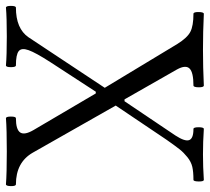

<svg xmlns="http://www.w3.org/2000/svg" viewBox="-68 -656 709 649"><g transform="rotate(90 286.5 -331.5)"><path d="M-12.2 2.9Q-18.1 2.9 -18.1 -13.9Q-18.1 -30.8 -12.2 -30.8Q58.6 -30.8 87.9 -73.2L258.8 -331.1L110.8 -576.2Q89.8 -609.9 69.6 -620.4Q49.3 -630.9 8.8 -630.9Q2.4 -630.9 2.7 -648.4Q2.9 -666 8.8 -666Q68.8 -663.1 129.9 -663.1Q189.5 -663.1 251 -666Q257.3 -666 257.1 -648.4Q256.8 -630.9 251 -630.9Q206.5 -630.9 193.6 -617.7Q180.7 -604.5 196.8 -575.2L297.9 -397.9H304.2L419.9 -569.8Q440.9 -602.1 435.5 -616.5Q430.2 -630.9 397.9 -630.9Q392.1 -630.9 392.1 -648.4Q392.1 -666 397.9 -666Q440.9 -663.1 483.9 -663.1Q526.4 -663.1 569.8 -666Q575.7 -666 575.4 -648.4Q575.2 -630.9 569.8 -630.9Q543 -630.9 525.9 -627Q508.8 -623 493.2 -610.4Q477.5 -597.7 467 -584.5Q456.5 -571.3 435.5 -541.5Q432.6 -537.1 431.2 -535.2L318.8 -368.2L478 -87.9Q510.7 -30.8 585 -30.8Q591.3 -30.8 591.1 -13.9Q590.8 2.9 585 2.9Q547.9 0 474.1 0Q398.9 0 361.8 2.9Q356 2.9 356 -13.9Q356 -30.8 361.8 -30.8Q399.9 -30.8 409.7 -45.2Q419.4 -59.6 401.9 -89.8L277.8 -300.8H272L171.9 -147Q140.1 -97.7 131.6 -73.7Q123 -49.8 134.8 -40.3Q146.5 -30.8 183.1 -30.8Q189 -30.8 189 -13.9Q189 2.9 183.1 2.9Q149.9 0 85 0Q21 0 -12.2 2.9Z"/></g></svg>

Font: Junicode SmCond Light
Style: Regular
Weight: 300
Width: 4
Designer: Peter S. Baker
Version: Version 2.206